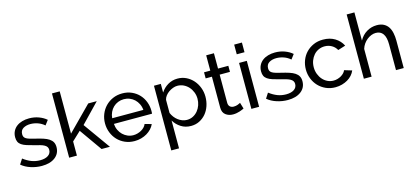

<svg xmlns="http://www.w3.org/2000/svg" viewBox="-71 -1312 4574 2107"><g transform="rotate(-15 2216.0 -258.5)"><path d="M254 10Q191 10 130 -9.5Q69 -29 25 -66L63 -125Q109 -90 155 -72.5Q201 -55 252 -55Q309 -55 342.5 -77.5Q376 -100 376 -141Q376 -160 367 -173.5Q358 -187 340 -197Q322 -207 294 -215Q266 -223 229 -232Q182 -244 148 -255Q114 -266 92 -281Q70 -296 60 -317Q50 -338 50 -369Q50 -408 65.5 -438.5Q81 -469 108 -489.5Q135 -510 171.5 -520.5Q208 -531 250 -531Q309 -531 360 -512Q411 -493 446 -462L406 -409Q373 -438 332 -452.5Q291 -467 248 -467Q200 -467 166.5 -446.5Q133 -426 133 -381Q133 -363 139.5 -351Q146 -339 161 -330Q176 -321 199.5 -314Q223 -307 256 -299Q308 -287 346.5 -274.5Q385 -262 410.5 -245Q436 -228 448.5 -205Q461 -182 461 -149Q461 -76 405 -33Q349 10 254 10Z M933 0 753 -255 653 -161V0H565V-730H653V-250L921 -521H1018L810 -305L1028 0Z M1308 10Q1249 10 1200 -11.5Q1151 -33 1116 -70Q1081 -107 1061.5 -156.5Q1042 -206 1042 -261Q1042 -316 1061.5 -365Q1081 -414 1116.5 -451Q1152 -488 1201 -509.5Q1250 -531 1309 -531Q1368 -531 1416.5 -509Q1465 -487 1499 -450.5Q1533 -414 1551.5 -365.5Q1570 -317 1570 -265Q1570 -254 1569.5 -245Q1569 -236 1568 -231H1135Q1138 -192 1153 -160Q1168 -128 1192 -105Q1216 -82 1246.5 -69Q1277 -56 1311 -56Q1335 -56 1358 -62.5Q1381 -69 1401 -80Q1421 -91 1436.5 -107Q1452 -123 1460 -143L1536 -122Q1523 -93 1500.5 -69Q1478 -45 1448.5 -27.5Q1419 -10 1383 0Q1347 10 1308 10ZM1487 -296Q1484 -333 1468.5 -364.5Q1453 -396 1429.5 -418Q1406 -440 1375 -452.5Q1344 -465 1309 -465Q1274 -465 1243 -452.5Q1212 -440 1188.5 -417.5Q1165 -395 1150.5 -364Q1136 -333 1133 -296Z M1949 10Q1884 10 1834.5 -22Q1785 -54 1756 -103V213H1668V-522H1746V-424Q1777 -472 1826.5 -501.5Q1876 -531 1936 -531Q1990 -531 2035 -509Q2080 -487 2113 -449.5Q2146 -412 2164.5 -363Q2183 -314 2183 -261Q2183 -205 2166 -155.5Q2149 -106 2118 -69.5Q2087 -33 2044 -11.5Q2001 10 1949 10ZM1922 -66Q1961 -66 1992.5 -82.5Q2024 -99 2046.5 -126.5Q2069 -154 2081 -189Q2093 -224 2093 -261Q2093 -300 2079 -335.5Q2065 -371 2041 -397.5Q2017 -424 1984.5 -439.5Q1952 -455 1914 -455Q1890 -455 1864.5 -445.5Q1839 -436 1816.5 -420.5Q1794 -405 1777.5 -383.5Q1761 -362 1756 -338V-189Q1767 -163 1784 -140.5Q1801 -118 1823 -101.5Q1845 -85 1870 -75.5Q1895 -66 1922 -66Z M2553 -26Q2545 -22 2532 -16.5Q2519 -11 2502.5 -5.5Q2486 0 2466.5 3.5Q2447 7 2426 7Q2378 7 2343 -19.5Q2308 -46 2308 -102V-453H2237V-522H2308V-696H2396V-522H2513V-453H2396V-129Q2398 -100 2415 -87Q2432 -74 2455 -74Q2481 -74 2502.5 -82.5Q2524 -91 2532 -96Z M2635 0V-522H2723V0ZM2635 -620V-730H2723V-620Z M3048 10Q2985 10 2924 -9.5Q2863 -29 2819 -66L2857 -125Q2903 -90 2949 -72.5Q2995 -55 3046 -55Q3103 -55 3136.5 -77.5Q3170 -100 3170 -141Q3170 -160 3161 -173.5Q3152 -187 3134 -197Q3116 -207 3088 -215Q3060 -223 3023 -232Q2976 -244 2942 -255Q2908 -266 2886 -281Q2864 -296 2854 -317Q2844 -338 2844 -369Q2844 -408 2859.5 -438.5Q2875 -469 2902 -489.5Q2929 -510 2965.5 -520.5Q3002 -531 3044 -531Q3103 -531 3154 -512Q3205 -493 3240 -462L3200 -409Q3167 -438 3126 -452.5Q3085 -467 3042 -467Q2994 -467 2960.5 -446.5Q2927 -426 2927 -381Q2927 -363 2933.5 -351Q2940 -339 2955 -330Q2970 -321 2993.5 -314Q3017 -307 3050 -299Q3102 -287 3140.5 -274.5Q3179 -262 3204.5 -245Q3230 -228 3242.5 -205Q3255 -182 3255 -149Q3255 -76 3199 -33Q3143 10 3048 10Z M3324 -262Q3324 -317 3343 -366Q3362 -415 3397 -451.5Q3432 -488 3480.5 -509.5Q3529 -531 3589 -531Q3667 -531 3723.5 -496.5Q3780 -462 3809 -404L3723 -377Q3703 -414 3667 -434.5Q3631 -455 3587 -455Q3551 -455 3519 -440.5Q3487 -426 3464 -400Q3441 -374 3427.5 -339Q3414 -304 3414 -262Q3414 -221 3428 -185Q3442 -149 3465.5 -122.5Q3489 -96 3520.5 -81Q3552 -66 3588 -66Q3611 -66 3633.5 -72.5Q3656 -79 3674.5 -90Q3693 -101 3707 -115.5Q3721 -130 3727 -147L3813 -121Q3801 -92 3779.5 -68Q3758 -44 3729 -27Q3700 -10 3664.5 0Q3629 10 3590 10Q3531 10 3482 -12Q3433 -34 3398 -71Q3363 -108 3343.5 -157.5Q3324 -207 3324 -262Z M4366 0H4278V-292Q4278 -373 4250 -412.5Q4222 -452 4168 -452Q4142 -452 4116 -441.5Q4090 -431 4067.5 -413Q4045 -395 4027.5 -370Q4010 -345 4001 -315V0H3913V-730H4001V-410Q4032 -467 4085 -499Q4138 -531 4201 -531Q4247 -531 4279 -514Q4311 -497 4330 -468Q4349 -439 4357.5 -398.5Q4366 -358 4366 -312Z"/></g></svg>

Font: PTCRaleway Medium
Style: Regular
Weight: 500
Designer: Matt McInerney, Pablo Impallari, Rodrigo Fuenzalida
Foundry: Matt McInerney, Pablo Impallari, Rodrigo Fuenzalida
Version: Version 3.000g; ttfautohint (v1.5) -l 8 -r 28 -G 28 -x 14 -D